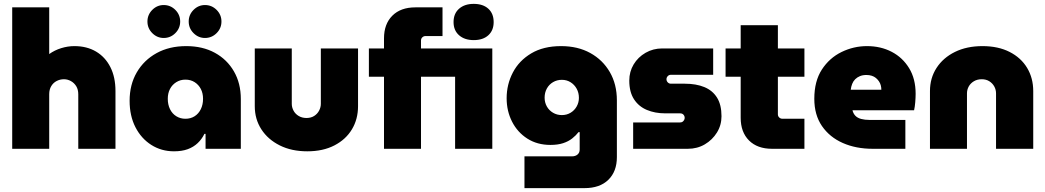

<svg xmlns="http://www.w3.org/2000/svg" viewBox="-20 -768 5395 991"><path d="M43 0V-730H234V-489Q262 -509 296 -519.5Q330 -530 364 -530Q428 -530 475.5 -502Q523 -474 549.5 -422Q576 -370 576 -298V0H384V-281Q384 -306 373.5 -323Q363 -340 346 -349.5Q329 -359 310 -359Q290 -359 272.5 -350Q255 -341 244.5 -323.5Q234 -306 234 -282V0Z M1038 -572Q1004 -572 979 -597Q954 -622 954 -657Q954 -692 979 -717Q1004 -742 1038 -742Q1073 -742 1098 -717Q1123 -692 1123 -657Q1123 -622 1098 -597Q1073 -572 1038 -572ZM825 -572Q791 -572 766 -597Q741 -622 741 -657Q741 -692 766 -717Q791 -742 825 -742Q860 -742 885 -717Q910 -692 910 -657Q910 -622 885 -597Q860 -572 825 -572ZM878 13Q813 13 761 -20Q709 -53 679 -111.5Q649 -170 649 -248Q649 -331 686 -394.5Q723 -458 788.5 -494Q854 -530 941 -530Q1026 -530 1089 -495.5Q1152 -461 1187.5 -399.5Q1223 -338 1223 -257V0H1041V-77H1035Q1022 -50 1000.5 -29.5Q979 -9 949 2Q919 13 878 13ZM937 -155Q964 -155 984.5 -168Q1005 -181 1016.5 -204.5Q1028 -228 1028 -258Q1028 -287 1016.5 -309Q1005 -331 984.5 -344Q964 -357 937 -357Q911 -357 890 -344Q869 -331 857.5 -309Q846 -287 846 -258Q846 -228 857.5 -204.5Q869 -181 890 -168Q911 -155 937 -155Z M1566 13Q1485 13 1424 -17.5Q1363 -48 1329 -100.5Q1295 -153 1295 -220V-518H1486V-232Q1486 -214 1495 -197Q1504 -180 1521.5 -169.5Q1539 -159 1562 -159Q1585 -159 1601.5 -169.5Q1618 -180 1627 -197Q1636 -214 1636 -232V-518H1828V-220Q1828 -153 1796.5 -100.5Q1765 -48 1706 -17.5Q1647 13 1566 13Z M1962 0V-372H1884V-518H1962V-570Q1962 -644 2005 -687Q2048 -730 2124 -730H2264V-582H2177Q2167 -582 2160 -575.5Q2153 -569 2153 -559V-518H2521V0H2329V-372H2153V0ZM2425 -561Q2378 -561 2349.5 -586Q2321 -611 2321 -654Q2321 -698 2349.5 -723Q2378 -748 2425 -748Q2473 -748 2500.5 -723Q2528 -698 2528 -654Q2528 -611 2500.5 -586Q2473 -561 2425 -561Z M2687 203V39H2932Q2950 39 2961 29.5Q2972 20 2972 4V-86H2966Q2953 -69 2933.5 -53.5Q2914 -38 2886.5 -29Q2859 -20 2821 -20Q2753 -20 2702 -52.5Q2651 -85 2623 -140Q2595 -195 2595 -261Q2595 -332 2627 -393.5Q2659 -455 2722 -492.5Q2785 -530 2876 -530Q2962 -530 3026.5 -494.5Q3091 -459 3127.5 -396Q3164 -333 3164 -250V43Q3164 117 3120 160Q3076 203 2997 203ZM2880 -174Q2905 -174 2925 -186Q2945 -198 2956.5 -218.5Q2968 -239 2968 -263Q2968 -289 2956.5 -310Q2945 -331 2925 -343.5Q2905 -356 2880 -356Q2855 -356 2834.5 -344Q2814 -332 2802.5 -311Q2791 -290 2791 -264Q2791 -239 2802.5 -218.5Q2814 -198 2834.5 -186Q2855 -174 2880 -174Z M3248 0V-136H3490Q3498 -136 3503 -139.5Q3508 -143 3511 -148.5Q3514 -154 3514 -160Q3514 -166 3511 -171.5Q3508 -177 3503 -180Q3498 -183 3490 -183H3412Q3361 -183 3319 -200.5Q3277 -218 3252.5 -255.5Q3228 -293 3228 -352Q3228 -398 3250.5 -435.5Q3273 -473 3312 -495.5Q3351 -518 3398 -518H3661V-382H3443Q3433 -382 3426.5 -375Q3420 -368 3420 -359Q3420 -350 3426.5 -343Q3433 -336 3443 -336H3515Q3573 -336 3615.5 -318.5Q3658 -301 3681 -264Q3704 -227 3704 -168Q3704 -122 3680.5 -84Q3657 -46 3618 -23Q3579 0 3530 0Z M3965 0Q3889 0 3846 -43Q3803 -86 3803 -160V-638H3995V-178Q3995 -168 4002 -161.5Q4009 -155 4019 -155H4132V0ZM3725 -372V-518H4132V-372Z M4485 0Q4398 0 4330 -30Q4262 -60 4222.5 -117.5Q4183 -175 4183 -258Q4183 -349 4222 -409Q4261 -469 4323.5 -499.5Q4386 -530 4455 -530Q4526 -530 4582.5 -500.5Q4639 -471 4672.5 -416Q4706 -361 4706 -284Q4706 -265 4704 -240.5Q4702 -216 4698 -199H4380Q4384 -182 4395 -170.5Q4406 -159 4425 -154Q4444 -149 4468 -149H4653V0ZM4371 -305H4529Q4529 -317 4526 -328Q4523 -339 4516.5 -348.5Q4510 -358 4501 -365.5Q4492 -373 4479.5 -377Q4467 -381 4452 -381Q4433 -381 4418.5 -375Q4404 -369 4394 -359Q4384 -349 4378.5 -335Q4373 -321 4371 -305Z M4780 0V-298Q4780 -365 4814 -417.5Q4848 -470 4909 -500Q4970 -530 5051 -530Q5132 -530 5191 -500Q5250 -470 5281.5 -417.5Q5313 -365 5313 -298V0H5121V-286Q5121 -305 5112 -321.5Q5103 -338 5086.5 -348.5Q5070 -359 5047 -359Q5024 -359 5006.5 -348.5Q4989 -338 4980 -321.5Q4971 -305 4971 -286V0Z"/></svg>

Font: MuseoModerno Thin Black
Style: Regular
Weight: 900
Version: Version 1.002